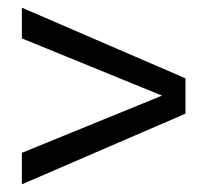

<svg xmlns="http://www.w3.org/2000/svg" viewBox="-20 -562 540 500"><path d="M463 -266 37 -82V-164L402 -313L37 -462V-542L463 -358Z"/></svg>

Font: Blinker
Style: Regular
Weight: 400
Designer: Juergen Huber
Foundry: supertype
Version: Version 1.017;hotconv 1.0.117;makeotfexe 2.5.65602